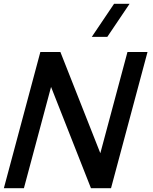

<svg xmlns="http://www.w3.org/2000/svg" viewBox="-81 -995 807 1015"><path d="M486.2 -800 604.1 -975H522.1L404.2 -800ZM-60.6 0H45.4L188.9 -535.5L399.9 0H505.9L698.8 -720H592.8L449.4 -185L238.3 -720H132.3Z"/></svg>

Font: Manrope
Style: SemiBoldItalic
Weight: 600
Italic angle: -15°
Designer: Mikhail Sharanda
Foundry: Mikhail Sharanda
Version: Version 4.502;hotconv 1.0.109;makeotfexe 2.5.65596